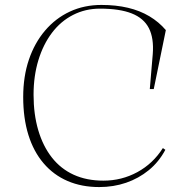

<svg xmlns="http://www.w3.org/2000/svg" viewBox="-20 -743 766 778"><path d="M650 -136Q624 -87 583 -53.5Q542 -20 491 -2.5Q440 15 382 15Q311 15 254 -9.5Q197 -34 156.5 -81.5Q116 -129 95 -196.5Q74 -264 74 -350Q74 -433 97 -501Q120 -569 162.5 -619Q205 -669 263 -696Q321 -723 391 -723Q450 -723 498.5 -711.5Q547 -700 585.5 -677Q624 -654 652 -621L603 -382H587L599 -524Q604 -588 583.5 -628.5Q563 -669 514 -688.5Q465 -708 385 -708Q326 -708 276 -682.5Q226 -657 190.5 -610Q155 -563 135.5 -499Q116 -435 116 -359Q116 -280 135 -215.5Q154 -151 190 -105Q226 -59 278.5 -35Q331 -11 399 -11Q473 -11 536.5 -45.5Q600 -80 640 -143Z"/></svg>

Font: Kalnia ExtraLight
Style: Regular
Weight: 250
Designer: Frida Medrano
Foundry: Frida Medrano
Version: Version 1.105